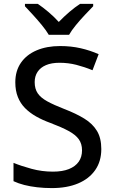

<svg xmlns="http://www.w3.org/2000/svg" viewBox="-20 -962 589 992"><path d="M503.4 -191.9Q503.4 -128.4 471.9 -83.3Q440.4 -38.1 383.3 -14.2Q326.2 9.8 247.6 9.8Q208 9.8 172.1 5.6Q136.2 1.5 105.5 -6.3Q74.7 -14.2 49.8 -25.9V-120.6Q90.3 -104 143.6 -89.6Q196.8 -75.2 253.4 -75.2Q302.7 -75.2 336.2 -88.6Q369.6 -102.1 386.7 -126.5Q403.8 -150.9 403.8 -185.1Q403.8 -219.2 387.2 -242.4Q370.6 -265.6 334.7 -285.2Q298.8 -304.7 240.7 -326.7Q200.2 -341.3 167 -360.1Q133.8 -378.9 109.6 -403.3Q85.4 -427.7 72.3 -460.7Q59.1 -493.7 59.1 -536.6Q59.1 -595.7 88.1 -637.7Q117.2 -679.7 169.4 -701.9Q221.7 -724.1 290.5 -724.1Q347.2 -724.1 396.2 -712.9Q445.3 -701.7 489.7 -682.1L458 -599.1Q416.5 -616.2 374.5 -627Q332.5 -637.7 287.6 -637.7Q246.1 -637.7 217.5 -625.5Q189 -613.3 174.1 -590.8Q159.2 -568.4 159.2 -537.6Q159.2 -502.9 174.8 -480Q190.4 -457 224.1 -438.5Q257.8 -419.9 312 -398.9Q373 -375.5 415.8 -349.1Q458.5 -322.8 481 -285.6Q503.4 -248.5 503.4 -191.9ZM231.9 -782.2Q218.8 -804.7 196.8 -831.5Q174.8 -858.4 150.9 -884.5Q127 -910.6 108.9 -929.7V-941.9H175.3Q201.7 -924.3 230.2 -900.1Q258.8 -876 283.7 -848.6Q310.1 -876 338.6 -900.4Q367.2 -924.8 393.6 -941.9H461.4V-929.7Q442.9 -910.6 418.5 -884.8Q394 -858.9 371.8 -831.8Q349.6 -804.7 336.9 -782.2Z"/></svg>

Font: Open Sans Medium
Style: Regular
Weight: 500
Designer: Monotype Design Team
Foundry: Monotype Imaging Inc.
Version: Version 3.000